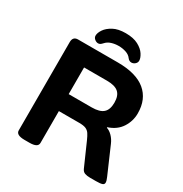

<svg xmlns="http://www.w3.org/2000/svg" viewBox="-199 -1032 1130 1185"><g transform="rotate(30 366.0 -439.5)"><path d="M143 2Q83 2 83 -31V-660Q83 -700 120 -700H402Q534 -700 600.5 -645Q667 -590 667 -489Q667 -434 637 -387.5Q607 -341 546 -321V-317Q566 -311 585.5 -291.5Q605 -272 617 -244L699 -55Q704 -44 706.5 -35Q709 -26 709 -20Q709 -7 696 -2.5Q683 2 651 2H610Q588 2 572.5 -3.5Q557 -9 549 -28L478 -189Q467 -214 457 -229Q447 -244 430.5 -251Q414 -258 383 -258H238V-31Q238 2 178 2ZM238 -379H402Q458 -379 483.5 -401.5Q509 -424 509 -474Q509 -524 483.5 -546.5Q458 -569 402 -569H238ZM238 -741Q225 -741 213 -751Q201 -761 201 -775Q201 -795 217.5 -819.5Q234 -844 268 -862.5Q302 -881 356 -881Q411 -881 445.5 -862.5Q480 -844 496 -819Q512 -794 512 -775Q512 -761 500.5 -751Q489 -741 475 -741Q459 -741 447 -757Q435 -774 410.5 -782.5Q386 -791 357 -791Q331 -791 307 -783.5Q283 -776 268 -759Q259 -749 252.5 -745Q246 -741 238 -741Z"/></g></svg>

Font: Asap Expanded
Style: Bold
Weight: 700
Width: 7
Designer: Pablo Cosgaya
Foundry: Omnibus-Type
Version: Version 3.001; ttfautohint (v1.8.4.7-5d5b)